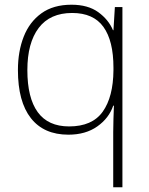

<svg xmlns="http://www.w3.org/2000/svg" viewBox="-20 -560 630 814"><path d="M460 0Q460 -23 461 -56Q462 -89 463 -112H460Q442 -59 392.5 -24Q343 11 270 11Q166 11 111 -59Q56 -129 56 -263Q56 -342 80.5 -404.5Q105 -467 155.5 -503.5Q206 -540 283 -540Q353 -540 396.5 -508.5Q440 -477 459 -432H461L467 -530H499V234H460ZM273 -24Q371 -24 415.5 -86.5Q460 -149 461 -262V-273Q461 -387 418.5 -446Q376 -505 286 -505Q192 -505 144 -441.5Q96 -378 96 -263Q96 -145 140 -84.5Q184 -24 273 -24Z"/></svg>

Font: Noto Sans Bengali ExtraLight
Style: Regular
Weight: 200
Designer: Jelle Bosma - Monotype Design Team
Foundry: Monotype Imaging Inc.
Version: Version 2.003; ttfautohint (v1.8.4.7-5d5b)